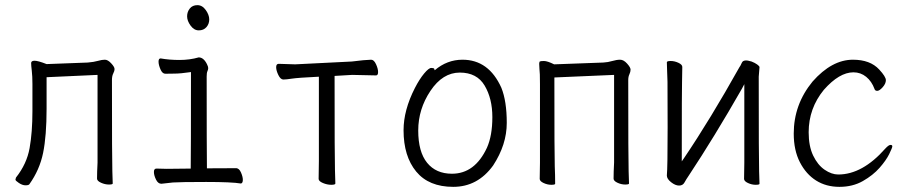

<svg xmlns="http://www.w3.org/2000/svg" viewBox="-20 -713 3540 746"><path d="M94 3Q91 7 79 7Q67 7 53.5 -2Q40 -11 40 -15L42 -23Q84 -76 95 -137.5Q106 -199 106 -281V-387Q106 -417 103.5 -438Q101 -459 101 -468Q101 -477 114.5 -477Q128 -477 161 -464L321 -470Q345 -472 360.5 -476.5Q376 -481 387.5 -481Q399 -481 412 -467Q425 -453 425 -445Q425 -437 420 -427.5Q415 -418 415 -402Q415 -84 416.5 -48Q418 -12 418 0Q418 4 403 4Q388 4 372.5 -3Q357 -10 357 -19Q357 -43 359 -81V-422L161 -413V-291Q161 -185 147.5 -119Q134 -53 94 3Z M607 1Q594 1 586 -15.5Q578 -32 578 -45Q578 -58 588 -58L628 -57L721 -58Q722 -110 722 -427V-433Q681 -427 658 -427Q635 -427 623 -426.5Q611 -426 603.5 -443.5Q596 -461 596 -473.5Q596 -486 604 -486Q638 -480 677.5 -480Q717 -480 752 -490Q771 -490 784 -464Q789 -454 789 -448.5Q789 -443 786 -436.5Q783 -430 783 -416Q783 -129 784 -59H789Q884 -59 896.5 -59.5Q909 -60 916.5 -42.5Q924 -25 923.5 -13Q923 -1 916 0Q881 -6 781 -6Q681 -6 652 -4ZM707 -649.5Q707 -667 717.5 -680Q728 -693 747 -693Q766 -693 779.5 -674Q793 -655 793 -637.5Q793 -620 782 -607.5Q771 -595 752.5 -595Q734 -595 720.5 -613.5Q707 -632 707 -649.5Z M1283 0Q1283 5 1267 5Q1251 5 1234.5 -2Q1218 -9 1218 -18L1219 -88V-415Q1137 -411 1114.5 -407.5Q1092 -404 1081 -404Q1070 -404 1061.5 -421.5Q1053 -439 1053 -452Q1053 -465 1063 -465L1127 -463L1347 -474Q1369 -476 1391 -479L1422 -481Q1433 -481 1441 -463.5Q1449 -446 1449 -433Q1449 -420 1441 -420L1348 -422L1280 -418V-413Q1280 -89 1281.5 -51.5Q1283 -14 1283 0ZM1391 -479H1392Z M1896 -70Q1836 13 1741 13Q1646 13 1597 -46.5Q1548 -106 1548 -207Q1548 -285 1592 -371Q1610 -406 1628 -427.5Q1646 -449 1655.5 -449Q1665 -449 1667 -446L1669 -440Q1717 -481 1777 -481Q1879 -481 1928 -372Q1949 -320 1949 -235.5Q1949 -151 1896 -70ZM1736 -38Q1825 -38 1872 -139Q1893 -186 1893 -258Q1893 -330 1863 -380.5Q1833 -431 1766.5 -431Q1700 -431 1652.5 -360Q1605 -289 1605 -206Q1605 -123 1639.5 -80.5Q1674 -38 1736 -38ZM1928 -372Z M2137 1Q2137 5 2122 5Q2107 5 2092 -2Q2077 -9 2077 -18Q2077 -43 2078 -81V-386Q2078 -432 2076 -445L2075 -465Q2075 -470 2077 -474Q2080 -476 2093.5 -476Q2107 -476 2133 -463L2324 -470Q2342 -471 2359 -476Q2376 -481 2389.5 -481Q2403 -481 2416.5 -466Q2430 -451 2430 -442.5Q2430 -434 2425.5 -424.5Q2421 -415 2421 -402Q2421 -84 2422.5 -48Q2424 -12 2424 0Q2424 4 2409 4Q2394 4 2379 -3Q2364 -10 2364 -19Q2364 -44 2366 -82V-422L2134 -412V-407Q2134 -100 2135.5 -67Q2137 -34 2137 1ZM2075 -465Z M2931 1Q2931 5 2916 5Q2901 5 2886 -2Q2871 -9 2871 -18Q2871 -43 2872 -81V-386L2863 -369Q2755 -180 2655 -29Q2646 -16 2639.5 -4Q2633 8 2618.5 8Q2604 8 2587.5 -5Q2571 -18 2571 -31Q2574 -62 2574 -218Q2574 -374 2573.5 -395Q2573 -416 2572 -438.5Q2571 -461 2571 -471Q2571 -476 2586 -476Q2601 -476 2616 -469Q2631 -462 2631 -453L2630 -394Q2629 -376 2629 -102V-86L2638 -99Q2740 -250 2853 -452Q2856 -455 2862.5 -469.5Q2869 -484 2900 -474Q2913 -469 2922 -462.5Q2931 -456 2931 -452L2928 -415Q2928 -83 2929.5 -47Q2931 -11 2931 1ZM2862 -471Q2862 -471 2863 -471Z M3237 -35Q3331 -35 3420 -136Q3433 -150 3440 -150Q3447 -150 3447 -144.5Q3447 -139 3435 -114.5Q3423 -90 3397.5 -61Q3372 -32 3332.5 -9.5Q3293 13 3241.5 13Q3190 13 3151 -11.5Q3112 -36 3088 -82.5Q3064 -129 3064 -194Q3064 -307 3137 -396Q3212 -481 3294 -481Q3361 -481 3396 -443Q3422 -415 3422 -401.5Q3422 -388 3409.5 -374Q3397 -360 3388.5 -360Q3380 -360 3378 -367Q3367 -397 3345.5 -414.5Q3324 -432 3296 -432Q3241 -432 3181 -364Q3122 -292 3122 -199Q3122 -145 3139.5 -108.5Q3157 -72 3184 -53.5Q3211 -35 3237 -35ZM3378 -367Z"/></svg>

Font: LXGW WenKai Mono TC Light
Style: Regular
Weight: 300
Designer: LXGW / Fontworks Inc.
Foundry: LXGW / Fontworks Inc.
Version: Version 1.330